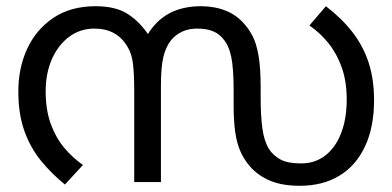

<svg xmlns="http://www.w3.org/2000/svg" viewBox="-20 -586 1263 618"><path d="M627 -566Q671 -566 707 -551.5Q743 -537 768 -507Q782 -491 793.5 -469Q805 -447 812 -408Q819 -369 819 -303V-269Q819 -214 824.5 -173Q830 -132 846 -106Q860 -85 883 -72.5Q906 -60 949 -60Q994 -60 1027 -85.5Q1060 -111 1078 -157.5Q1096 -204 1096 -266Q1096 -323 1080.5 -367.5Q1065 -412 1038 -446Q1011 -480 976 -504L1029 -566Q1080 -527 1114.5 -482.5Q1149 -438 1166.5 -384.5Q1184 -331 1184 -263Q1184 -177 1155 -115Q1126 -53 1072.5 -20.5Q1019 12 945 12Q888 12 849 -4.5Q810 -21 784 -51Q765 -73 753.5 -99.5Q742 -126 737 -161.5Q732 -197 732 -246V-295Q732 -365 724.5 -402Q717 -439 699 -460Q686 -477 665.5 -485.5Q645 -494 615 -494Q587 -494 566 -484Q545 -474 531 -457Q514 -436 506 -403.5Q498 -371 498 -309V0H412V-292Q412 -348 408 -381Q404 -414 390 -436Q373 -465 346.5 -479.5Q320 -494 284 -494Q238 -494 202.5 -467.5Q167 -441 147 -395.5Q127 -350 127 -292Q127 -232 143.5 -187Q160 -142 187 -110Q214 -78 247 -55L189 8Q146 -27 112 -68.5Q78 -110 58.5 -164.5Q39 -219 39 -292Q39 -368 68 -430Q97 -492 152.5 -529Q208 -566 288 -566Q353 -566 392 -540.5Q431 -515 459 -472L454 -473Q482 -520 525 -543Q568 -566 627 -566Z"/></svg>

Font: umalayalam25
Style: Book
Weight: 400
Designer: Jelle Bosma - Monotype Design Team
Foundry: Monotype Imaging Inc.
Version: Version 2.003